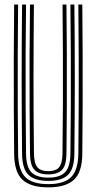

<svg xmlns="http://www.w3.org/2000/svg" viewBox="-20 -820 426 848"><path d="M193.2 7.5Q116.2 7.5 79.9 -25.6Q43.5 -58.8 42.5 -139.8Q41.5 -235.2 41 -346.4Q40.5 -457.5 40.9 -573.6Q41.2 -689.8 42.5 -800H60Q58.8 -697.8 58.4 -581.6Q58 -465.5 58.4 -351.4Q58.8 -237.2 60 -140.8Q61 -69.8 91.5 -38.2Q122 -6.8 193.2 -6.8Q264.2 -6.8 294.6 -38.2Q325 -69.8 326 -140.8Q327.2 -235.5 327.6 -346.8Q328 -458 327.6 -574.1Q327.2 -690.2 326 -800H343.5Q344.5 -697.8 345 -585.4Q345.5 -473 345.1 -359.4Q344.8 -245.8 343.5 -139.8Q342.5 -58.5 306 -25.5Q269.5 7.5 193.2 7.5ZM193.2 -21Q133.5 -21 105.9 -47.6Q78.2 -74.2 77.5 -140Q75.8 -297.5 75.6 -462.9Q75.5 -628.2 77.5 -800H95Q93.5 -691.5 93.1 -577.9Q92.8 -464.2 93.2 -353Q93.8 -241.8 95 -140.5Q95.8 -82.8 118.8 -59.1Q141.8 -35.5 193.2 -35.5Q244.2 -35.5 267.2 -59.1Q290.2 -82.8 291 -140.5Q292.2 -241.2 292.8 -352Q293.2 -462.8 292.8 -576.5Q292.2 -690.2 291 -800H308.5Q310.5 -635.2 310.4 -464.1Q310.2 -293 308.5 -140Q307.8 -74.8 280.5 -47.9Q253.2 -21 193.2 -21ZM193.2 -49.8Q151 -49.8 132 -70.1Q113 -90.5 112.5 -141Q111.2 -235.8 110.8 -346.6Q110.2 -457.5 110.6 -573.6Q111 -689.8 112.5 -800H129.8Q128.2 -642 128 -480.5Q127.8 -319 130 -141Q130.8 -98.5 145 -81.4Q159.2 -64.2 193.2 -64.2Q227 -64.2 241.1 -81.4Q255.2 -98.5 256 -141Q257.5 -262.8 257.9 -372.1Q258.2 -481.5 257.8 -586.5Q257.2 -691.5 256.2 -800H273.5Q274.8 -698.2 275.2 -582.6Q275.8 -467 275.2 -352.8Q274.8 -238.5 273.5 -141Q273 -90 253.9 -69.9Q234.8 -49.8 193.2 -49.8Z"/></svg>

Font: Big Shoulders Inline Display SemiBold
Style: Regular
Weight: 600
Designer: Patric King
Foundry: XO Type Co
Version: Version 1.000